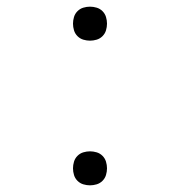

<svg xmlns="http://www.w3.org/2000/svg" viewBox="-20 -548 540 576"><path d="M250 -426Q240 -426 230 -429Q220 -432 212.5 -439.5Q205 -447 202 -457Q199 -467 199 -477Q199 -487 202 -497Q205 -507 212.5 -514.5Q220 -522 230 -525Q240 -528 250 -528Q260 -528 270 -525Q280 -522 287.5 -514.5Q295 -507 298 -497Q301 -487 301 -477Q301 -467 298 -457Q295 -447 287.5 -439.5Q280 -432 270 -429Q260 -426 250 -426ZM250 8Q240 8 230 5Q220 2 212.5 -5.5Q205 -13 202 -23Q199 -33 199 -43Q199 -53 202 -63Q205 -73 212.5 -80.5Q220 -88 230 -91Q240 -94 250 -94Q260 -94 270 -91Q280 -88 287.5 -80.5Q295 -73 298 -63Q301 -53 301 -43Q301 -33 298 -23Q295 -13 287.5 -5.5Q280 2 270 5Q260 8 250 8Z"/></svg>

Font: Iosevka SS18 Extralight
Style: Regular
Weight: 200
Monospace: yes
Designer: Belleve Invis
Foundry: Belleve Invis
Version: Version 25.1.1; ttfautohint (v1.8.4)